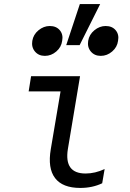

<svg xmlns="http://www.w3.org/2000/svg" viewBox="-20 -915 640 945"><path d="M374 -540 314 -181Q295 -61 401 -61Q448 -61 495 -83L483 -13Q435 10 375 10Q288 10 251 -38.5Q214 -87 230 -181L278 -465H121L133 -540ZM225 -787Q257 -787 274.5 -766Q292 -745 286 -714Q282 -683 257 -661.5Q232 -640 201 -640Q170 -640 152 -661.5Q134 -683 139 -714Q144 -745 169.5 -766Q195 -787 225 -787ZM500 -787Q532 -787 549.5 -766Q567 -745 561 -714Q557 -683 532 -661.5Q507 -640 476 -640Q445 -640 427 -661.5Q409 -683 414 -714Q419 -745 444.5 -766Q470 -787 500 -787ZM473 -895 372 -693H306L373 -895Z"/></svg>

Font: CommitMono
Style: Italic
Weight: 400
Monospace: yes
Designer: Eigil Nikolajsen
Foundry: Eigil Nikolajsen
Version: Version 1.143